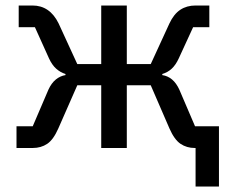

<svg xmlns="http://www.w3.org/2000/svg" viewBox="-20 -538 834 698"><path d="M691 0H688Q659 0 636.5 -15Q614 -30 596 -71L528 -228H441V0H348V-228H261L192 -71Q174 -30 151.5 -15Q129 0 99 0H40V-79H99L156 -212Q167 -236 183 -249Q199 -262 218 -265V-269Q199 -275 184 -288.5Q169 -302 158 -326L107 -439H48V-518H98Q161 -518 193 -453L261 -305H348V-518H441V-305H528L596 -453Q612 -487 635.5 -502.5Q659 -518 691 -518H741V-439H682L630 -326Q619 -302 604.5 -288.5Q590 -275 570 -269V-265Q590 -262 605.5 -249Q621 -236 632 -212L689 -79H776V140H691Z"/></svg>

Font: IBM Plex Sans Text
Style: Regular
Weight: 450
Designer: Mike Abbink, Paul van der Laan, Pieter van Rosmalen
Foundry: Bold Monday
Version: Version 3.005